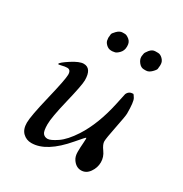

<svg xmlns="http://www.w3.org/2000/svg" viewBox="-154 -774 837 880"><g transform="rotate(30 264.5 -334.0)"><path d="M199.2 -610.4Q199.2 -610.4 200.2 -622.6Q200.2 -628.9 214.6 -643.3Q229 -657.7 243.2 -657.7H255.9Q265.1 -657.7 279.1 -646.5Q293 -635.3 293 -614.7V-610.4Q293 -589.8 278.6 -575.4Q264.2 -561 253.9 -561L245.1 -559.6H238.8Q223.6 -559.6 211.7 -571.5Q199.7 -583.5 199.7 -595.2L198.7 -602.5V-608.9ZM467.3 -607.4 466.3 -595.2Q466.3 -588.9 451.9 -574.5Q437.5 -560.1 422.9 -560.1H412.1Q396.5 -560.1 384.8 -574.7Q373 -589.4 373 -603.5V-607.9L375 -620.1Q375 -627 387.7 -642.6Q400.4 -658.2 416.5 -658.2H430.7Q443.4 -658.2 455.6 -646Q467.8 -633.8 467.8 -618.2V-609.4ZM104.5 -391.1Q92.8 -391.1 76.2 -386.7Q59.6 -382.3 59.6 -385.7Q59.6 -393.6 99.1 -419.2Q138.7 -444.8 161.1 -444.8Q203.1 -444.8 203.1 -381.3Q203.1 -356 179.2 -257.1Q155.3 -158.2 155.3 -121.8Q155.3 -85.4 164.1 -74.5Q172.9 -63.5 188.5 -63.5Q204.1 -63.5 237.3 -85.9Q270.5 -108.4 304.7 -161.1Q356 -240.7 381.8 -359.9Q394 -418 394.5 -418.9Q403.3 -439 425.8 -439Q428.7 -439 437.7 -423.6Q446.8 -408.2 446.8 -346.2Q446.8 -332.5 433.3 -266.4Q419.9 -200.2 419.9 -184.1Q419.9 -168 437.3 -144.3Q454.6 -120.6 454.6 -92.3Q454.6 -64 437.5 -39.6Q420.4 -15.1 393.8 -15.1Q367.2 -15.1 349.1 -41.5Q338.4 -57.1 338.4 -80.6Q338.4 -104 340.6 -130.4Q342.8 -156.7 340.1 -156.7Q337.4 -156.7 301.8 -114.7Q212.9 -9.8 133.8 -9.8Q106.9 -9.8 88.4 -27.8Q69.8 -45.9 69.8 -80.6Q69.8 -115.2 96.9 -227.5Q124 -339.8 124 -365.5Q124 -391.1 104.5 -391.1Z"/></g></svg>

Font: Averia Serif Libre Light
Style: Italic
Weight: 300
Italic angle: -8.5°
Version: Version 1.002